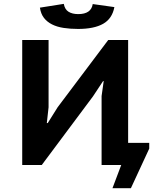

<svg xmlns="http://www.w3.org/2000/svg" viewBox="-20 -874 818 1017"><path d="M518.1 -365.2 529.3 -444.3H525.9L472.7 -363.8L201.2 0H97.7V-662.1H237.3V-305.7L228 -222.2H232.9L285.2 -305.7L553.2 -662.1H658.7V-117.2H770.5V-86.9L673.3 123H575.7L622.1 0H518.1ZM317.9 -853.5Q323.2 -824.2 343 -811.8Q362.8 -799.3 394.5 -799.3Q462.9 -799.3 471.2 -852.5L585.9 -836.4Q574.2 -774.9 526.1 -747.8Q478 -720.7 393.6 -720.7Q352.1 -720.7 317.1 -726.1Q282.2 -731.4 255.9 -744.6Q229.5 -757.8 212.9 -779.1Q196.3 -800.3 191.4 -833.5Z"/></svg>

Font: PT Astra Sans
Style: Bold
Weight: 700
Designer: A.Korolkova, I. Chaeva
Foundry: ParaType Ltd
Version: Version 1.001; ttfautohint (v1.6)